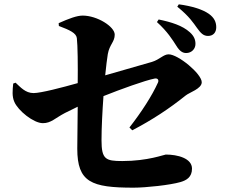

<svg xmlns="http://www.w3.org/2000/svg" viewBox="-20 -848 1040 887"><path d="M795 -636C809 -613 823 -603 840 -603C865 -603 883 -622 883 -645C883 -664 877 -681 857 -699C823 -730 771 -746 713 -758L705 -746C754 -702 777 -664 795 -636ZM890 -719C908 -694 920 -682 941 -682C965 -682 979 -698 979 -722C979 -746 970 -766 945 -784C915 -805 866 -820 806 -828L799 -817C855 -772 874 -741 890 -719ZM52 -466 41 -462C38 -431 35 -403 46 -378C63 -337 135 -279 178 -279C216 -279 234 -302 280 -326L339 -355L337 -161C337 -6 402 19 597 19C654 19 766 7 814 -7C841 -15 867 -29 867 -69C867 -117 800 -134 746 -134C739 -134 663 -104 545 -104C468 -104 449 -112 449 -200C449 -259 453 -334 458 -404C538 -436 649 -476 694 -485C708 -488 715 -479 710 -467C682 -405 634 -331 578 -259L591 -246C683 -294 762 -346 838 -407C855 -421 912 -438 912 -468C912 -507 803 -597 759 -597C735 -597 718 -573 682 -562L466 -500C470 -543 475 -578 478 -598C486 -643 510 -654 510 -688C510 -725 429 -776 362 -776C335 -776 298 -762 251 -741L252 -728C303 -709 332 -695 335 -672C339 -639 340 -545 339 -464C268 -444 169 -418 135 -418C97 -418 74 -446 52 -466Z"/></svg>

Font: Noto Serif SC Black
Style: Regular
Weight: 900
Designer: Ryoko NISHIZUKA 西塚涼子 (kana & ideographs); Frank Grießhammer (Latin, Greek & Cyrillic); Wenlong ZHANG 张文龙 (bopomofo); San
Foundry: Adobe
Version: Version 2.001;hotconv 1.1.0;makeotfexe 2.6.0